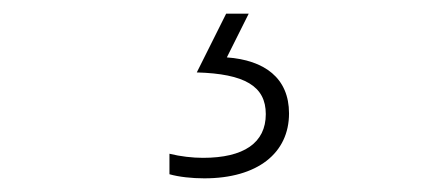

<svg xmlns="http://www.w3.org/2000/svg" viewBox="-20 -21 640 281"><path d="M279 240C357 240 403 203 403 145C403 93 367 67 312 63L344 -1H311L268 85C338 87 369 105 369 146C369 188 337 210 277 210C262 210 244 208 228 204V234C242 238 261 240 279 240Z"/></svg>

Font: Noto Sans Mono ExtraLight
Style: Regular
Weight: 200
Designer: Monotype Design Team
Foundry: Monotype Imaging Inc.
Version: Version 2.014